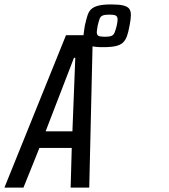

<svg xmlns="http://www.w3.org/2000/svg" viewBox="-58 -847 761 867"><path d="M-38 0 240 -688H361L345 0H261L266 -179H120L48 0ZM148 -254H269L282 -586H276ZM407 -634Q373 -634 354 -639Q335 -644 327 -654.5Q319 -665 319 -681Q319 -691 321 -703.5Q323 -716 325 -731Q331 -758 337 -777Q343 -796 355 -806.5Q367 -817 388.5 -822Q410 -827 444 -827Q479 -827 498 -822.5Q517 -818 525 -808Q533 -798 533 -780Q533 -771 531.5 -758Q530 -745 527 -731Q522 -703 515.5 -684.5Q509 -666 497.5 -655Q486 -644 465 -639Q444 -634 407 -634ZM415 -681Q436 -681 445.5 -685Q455 -689 459.5 -700Q464 -711 469 -731Q471 -740 472 -747Q473 -754 473 -760Q473 -772 465 -776.5Q457 -781 436 -781Q416 -781 406 -777Q396 -773 392 -762.5Q388 -752 383 -731Q382 -722 380.5 -714.5Q379 -707 379 -702Q379 -689 387 -685Q395 -681 415 -681Z"/></svg>

Font: Saira ExtraCondensed Medium
Style: Italic
Weight: 500
Width: 2
Italic angle: -12°
Designer: Hector Gatti with collaboration of the Omnibus-Type team
Foundry: Omnibus-Type
Version: Version 1.101